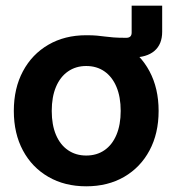

<svg xmlns="http://www.w3.org/2000/svg" viewBox="-20 -653 615 685"><path d="M287.6 -447.8V-527.3Q311 -527.3 325.9 -525.9Q340.8 -524.4 354 -522.7Q367.2 -521 384.8 -519.5Q402.3 -518.1 430.2 -518.1Q449.7 -518.1 449.7 -536.6V-632.8H558.6V-539.6Q558.6 -495.1 531 -471.4Q503.4 -447.8 451.2 -447.8Q409.7 -447.8 369.4 -447.8Q329.1 -447.8 287.6 -447.8ZM287.6 11.7Q210.9 11.7 152.6 -22Q94.2 -55.7 61.8 -116.2Q29.3 -176.8 29.3 -257.3Q29.3 -337.9 61.8 -398.7Q94.2 -459.5 152.6 -493.4Q210.9 -527.3 287.6 -527.3Q364.7 -527.3 422.9 -493.4Q481 -459.5 513.4 -398.7Q545.9 -337.9 545.9 -257.3Q545.9 -176.8 513.4 -116.2Q481 -55.7 422.9 -22Q364.7 11.7 287.6 11.7ZM287.6 -98.1Q325.2 -98.1 352.8 -117.2Q380.4 -136.2 395.5 -172.1Q410.6 -208 410.6 -257.3Q410.6 -307.1 395.5 -343Q380.4 -378.9 352.8 -398.2Q325.2 -417.5 287.6 -417.5Q250.5 -417.5 222.7 -398.2Q194.8 -378.9 179.7 -343Q164.6 -307.1 164.6 -257.3Q164.6 -207.5 179.7 -171.9Q194.8 -136.2 222.7 -117.2Q250.5 -98.1 287.6 -98.1Z"/></svg>

Font: Inter Cardless Display
Style: Bold
Weight: 700
Designer: Rasmus Andersson
Foundry: rsms
Version: Version 4.001;git-9221beed3